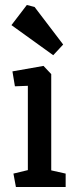

<svg xmlns="http://www.w3.org/2000/svg" viewBox="-20 -752 309 772"><path d="M44 0 34 -54 92 -68V-407L40 -405L30 -465L155 -487L186 -454V-67L244 -54V0ZM194 -530 26 -651 88 -732 119 -724 234 -573Z"/></svg>

Font: Kreon
Style: Regular
Weight: 400
Designer: Julia Petretta
Foundry: Julia Petretta and Eli Heuer
Version: Version 2.002